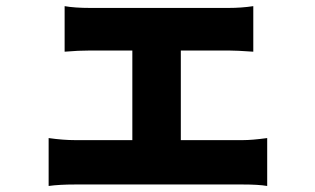

<svg xmlns="http://www.w3.org/2000/svg" viewBox="-20 -576 1040 634"><path d="M577.1 -113.3H781.2Q812.5 -113.3 862.3 -120.1V38.1Q834 33.2 781.2 33.2H228.5Q175.8 33.2 140.6 38.1V-120.1Q188.5 -113.3 228.5 -113.3H417V-409.2H278.3Q238.3 -409.2 193.4 -405.3V-555.7Q226.6 -549.8 278.3 -549.8H734.4Q777.3 -549.8 816.4 -555.7V-405.3Q761.7 -409.2 734.4 -409.2H577.1Z"/></svg>

Font: Gen Shin Gothic Monospace Heavy
Style: Bold
Weight: 800
Designer: [Source Han Sans]
Ryoko NISHIZUKA  (kana & ideographs); Paul D. Hunt (Latin, Greek & Cyrillic); Wenlong ZHANG  (bopomofo
Version: Version 1.002.20150607